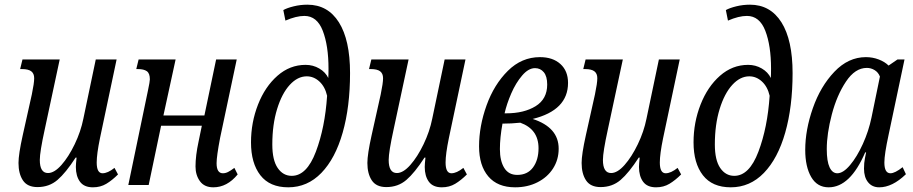

<svg xmlns="http://www.w3.org/2000/svg" viewBox="-20 -790 3901 820"><path d="M304 -77Q304 -89 307 -117H303Q261 -52 225.5 -21.5Q190 9 140 9Q97 9 78 -19.5Q59 -48 59 -94Q59 -131 77 -212L116 -387Q126 -435 126 -456Q126 -476 113.5 -485.5Q101 -495 74 -495H66L76 -536H235L171 -237Q150 -141 150 -107Q150 -51 185 -51Q212 -51 242.5 -85.5Q273 -120 299 -174Q325 -228 336 -283L389 -536H478L407 -200Q393 -132 393 -96Q393 -50 418 -50Q440 -50 469 -73L484 -45Q459 -20 434 -5Q409 10 377 10Q339 10 321.5 -14Q304 -38 304 -77Z M815 -79Q815 -125 828 -185L842 -253H668L615 0H528L612 -404Q620 -442 620 -451Q620 -477 607 -486Q594 -495 569 -495H562L572 -536H730L678 -297H853L903 -536H991L920 -201Q905 -122 905 -93Q905 -50 932 -50Q943 -50 954 -55.5Q965 -61 981 -73L995 -45Q950 10 891 10Q853 10 834 -16Q815 -42 815 -79Z M1052 -182Q1052 -267 1082 -343.5Q1112 -420 1165 -466.5Q1218 -513 1285 -513Q1317 -513 1343.5 -497.5Q1370 -482 1382 -457Q1383 -470 1383 -497Q1383 -595 1358.5 -658.5Q1334 -722 1280 -722Q1245 -722 1199 -702L1190 -747Q1206 -756 1234.5 -763Q1263 -770 1293 -770Q1380 -770 1427.5 -694.5Q1475 -619 1475 -478Q1475 -334 1443.5 -223.5Q1412 -113 1352.5 -51.5Q1293 10 1211 10Q1132 10 1092 -41.5Q1052 -93 1052 -182ZM1377 -381Q1368 -420 1344 -442Q1320 -464 1290 -464Q1251 -464 1217.5 -427.5Q1184 -391 1163.5 -324.5Q1143 -258 1143 -173Q1143 -106 1166 -72.5Q1189 -39 1226 -39Q1290 -39 1329 -142Q1368 -245 1377 -381Z M1794 -77Q1794 -89 1797 -117H1793Q1751 -52 1715.5 -21.5Q1680 9 1630 9Q1587 9 1568 -19.5Q1549 -48 1549 -94Q1549 -131 1567 -212L1606 -387Q1616 -435 1616 -456Q1616 -476 1603.5 -485.5Q1591 -495 1564 -495H1556L1566 -536H1725L1661 -237Q1640 -141 1640 -107Q1640 -51 1675 -51Q1702 -51 1732.5 -85.5Q1763 -120 1789 -174Q1815 -228 1826 -283L1879 -536H1968L1897 -200Q1883 -132 1883 -96Q1883 -50 1908 -50Q1930 -50 1959 -73L1974 -45Q1949 -20 1924 -5Q1899 10 1867 10Q1829 10 1811.5 -14Q1794 -38 1794 -77Z M2026 -165Q2026 -251 2058 -340Q2090 -429 2149 -487.5Q2208 -546 2286 -546Q2341 -546 2373.5 -516.5Q2406 -487 2406 -436Q2406 -319 2255 -282Q2366 -246 2366 -155Q2366 -108 2342 -70.5Q2318 -33 2275.5 -11.5Q2233 10 2180 10Q2105 10 2065.5 -36.5Q2026 -83 2026 -165ZM2142 -306Q2218 -306 2267.5 -336.5Q2317 -367 2317 -429Q2317 -464 2302.5 -481.5Q2288 -499 2265 -499Q2237 -499 2210 -467.5Q2183 -436 2163.5 -391Q2144 -346 2135 -306ZM2280 -157Q2280 -238 2202 -266Q2165 -262 2126 -262Q2115 -202 2115 -153Q2115 -103 2133.5 -73Q2152 -43 2189 -43Q2233 -43 2256.5 -75Q2280 -107 2280 -157Z M2709 -77Q2709 -89 2712 -117H2708Q2666 -52 2630.5 -21.5Q2595 9 2545 9Q2502 9 2483 -19.5Q2464 -48 2464 -94Q2464 -131 2482 -212L2521 -387Q2531 -435 2531 -456Q2531 -476 2518.5 -485.5Q2506 -495 2479 -495H2471L2481 -536H2640L2576 -237Q2555 -141 2555 -107Q2555 -51 2590 -51Q2617 -51 2647.5 -85.5Q2678 -120 2704 -174Q2730 -228 2741 -283L2794 -536H2883L2812 -200Q2798 -132 2798 -96Q2798 -50 2823 -50Q2845 -50 2874 -73L2889 -45Q2864 -20 2839 -5Q2814 10 2782 10Q2744 10 2726.5 -14Q2709 -38 2709 -77Z M2942 -182Q2942 -267 2972 -343.5Q3002 -420 3055 -466.5Q3108 -513 3175 -513Q3207 -513 3233.5 -497.5Q3260 -482 3272 -457Q3273 -470 3273 -497Q3273 -595 3248.5 -658.5Q3224 -722 3170 -722Q3135 -722 3089 -702L3080 -747Q3096 -756 3124.5 -763Q3153 -770 3183 -770Q3270 -770 3317.5 -694.5Q3365 -619 3365 -478Q3365 -334 3333.5 -223.5Q3302 -113 3242.5 -51.5Q3183 10 3101 10Q3022 10 2982 -41.5Q2942 -93 2942 -182ZM3267 -381Q3258 -420 3234 -442Q3210 -464 3180 -464Q3141 -464 3107.5 -427.5Q3074 -391 3053.5 -324.5Q3033 -258 3033 -173Q3033 -106 3056 -72.5Q3079 -39 3116 -39Q3180 -39 3219 -142Q3258 -245 3267 -381Z M3419 -150Q3419 -235 3451.5 -328Q3484 -421 3543.5 -483.5Q3603 -546 3678 -546Q3707 -546 3733 -536Q3759 -526 3775 -510L3813 -536H3843L3775 -214Q3757 -131 3757 -96Q3757 -50 3783 -50Q3802 -50 3835 -76L3849 -46Q3791 10 3735 10Q3705 10 3687.5 -11.5Q3670 -33 3670 -70Q3670 -95 3674 -114Q3678 -133 3679 -139H3675Q3611 10 3519 10Q3470 10 3444.5 -34Q3419 -78 3419 -150ZM3702 -288 3738 -463Q3731 -481 3715.5 -490.5Q3700 -500 3682 -500Q3632 -500 3593 -441.5Q3554 -383 3532.5 -301Q3511 -219 3511 -153Q3511 -101 3523 -75.5Q3535 -50 3556 -50Q3581 -50 3610.5 -85Q3640 -120 3665 -175Q3690 -230 3702 -288Z"/></svg>

Font: Noto Serif Cond
Style: Italic
Weight: 400
Width: 3
Italic angle: -12°
Designer: Monotype Design Team
Foundry: Monotype Imaging Inc.
Version: Version 1.001